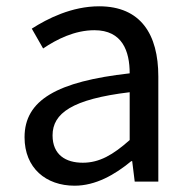

<svg xmlns="http://www.w3.org/2000/svg" viewBox="-20 -577 604 610"><path d="M217 13C284 13 345 -22 397 -65H400L408 0H483V-334C483 -468 427 -557 295 -557C208 -557 131 -518 81 -486L117 -423C160 -452 217 -481 280 -481C369 -481 392 -414 392 -344C161 -318 58 -259 58 -141C58 -43 126 13 217 13ZM243 -60C189 -60 147 -85 147 -147C147 -217 209 -262 392 -284V-132C339 -85 296 -60 243 -60Z"/></svg>

Font: Microsoft YaHei
Style: Regular
Weight: 400
Designer: Ryoko NISHIZUKA 西塚涼子 (kana, bopomofo & ideographs); Paul D. Hunt (Latin, Greek & Cyrillic); Sandoll Communications 산돌커뮤니
Foundry: Adobe
Version: Version 2.001;hotconv 1.0.111;makeotfexe 2.5.65597